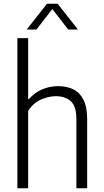

<svg xmlns="http://www.w3.org/2000/svg" viewBox="-20 -1013 557 1033"><path d="M73.5 0V-808H131.5V-480H135.5Q166.5 -515 207 -532.2Q247.5 -549.5 293.5 -549.5Q338 -549.5 373 -533Q408 -516.5 428.5 -477.5Q449 -438.5 449 -372V0H391V-371Q391 -442 360.5 -468.8Q330 -495.5 280 -495.5Q244 -495.5 202 -478Q160 -460.5 131.5 -416V0ZM123.5 -854 233 -993H290L399.5 -854H347L261.5 -964.5L176 -854Z"/></svg>

Font: Encode Sans SemiCondensed SemiCondensed Light
Style: Regular
Weight: 300
Width: 4
Designer: Multiple Designers
Foundry: Impallari Type
Version: Version 3.000; ttfautohint (v1.8.3) -l 8 -r 50 -G 200 -x 14 